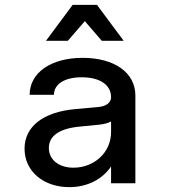

<svg xmlns="http://www.w3.org/2000/svg" viewBox="-20 -754 700 790"><path d="M437 -354C437 -332 417 -317 387 -314L289 -305C157 -293 81 -233 81 -142C81 -50 158 16 265 16C340 16 402 -17 437 -69V0H537V-361C537 -455 451 -516 320 -516C190 -516 102 -455 102 -364H202C202 -408 246 -436 316 -436C391 -436 437 -405 437 -354ZM169 -586H259L329 -667L399 -586H489L379 -734H279ZM181 -145C181 -194 223 -225 307 -233L388 -241C407 -243 423 -247 437 -254V-210C437 -128 369 -64 282 -64C222 -64 181 -97 181 -145Z"/></svg>

Font: Uncut Plan8
Style: Regular
Weight: 400
Designer: Kasper Nordkvist
Foundry: UNCUT.wtf
Version: Version 1.002;Glyphs 3.1.2 (3151)